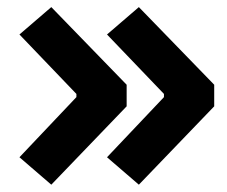

<svg xmlns="http://www.w3.org/2000/svg" viewBox="-20 -522 626 530"><path d="M121.6 -12.2 33.7 -87.9 190.9 -253.9V-262.7L33.7 -426.8L121.6 -502.4L329.6 -288.1V-228.5ZM363.3 -12.2 275.4 -87.9 432.6 -253.9V-262.7L275.4 -426.8L363.3 -502.4L571.3 -288.1V-228.5Z"/></svg>

Font: Cascadia Code PL
Style: Regular
Weight: 400
Monospace: yes
Designer: Aaron Bell
Foundry: Saja Typeworks
Version: Version 2102.003